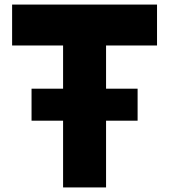

<svg xmlns="http://www.w3.org/2000/svg" viewBox="-20 -820 740 840"><path d="M256 0V-292H118V-432H256V-621H33V-800H667V-621H444V-432H582V-292H444V0Z"/></svg>

Font: Martian Mono ExtraBold
Style: Regular
Weight: 800
Monospace: yes
Designer: Roman Shamin
Foundry: Evil Martians
Version: Version 1.000; ttfautohint (v1.8.4.7-5d5b)